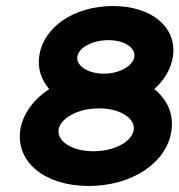

<svg xmlns="http://www.w3.org/2000/svg" viewBox="-20 -605 594 636"><path d="M308 -246C380 -246 428 -212 423 -175C418 -137 361 -104 289 -104C217 -104 169 -138 174 -175C179 -212 235 -246 308 -246ZM143 -310C93 -277 55 -229 47 -173C33 -68 128 11 274 11C420 11 534 -68 548 -173C556 -229 533 -276 491 -310C524 -339 547 -377 553 -419C566 -514 484 -585 354 -585C224 -585 123 -514 110 -419C104 -377 117 -340 143 -310ZM236 -417C240 -446 284 -472 339 -472C394 -472 429 -446 425 -417C421 -388 378 -361 324 -361C270 -361 232 -388 236 -417Z"/></svg>

Font: Charger
Style: HemiRT
Weight: 900
Designer: Jasper
Foundry: Cannot Into Space Fonts
Version: Version 0.99